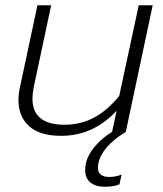

<svg xmlns="http://www.w3.org/2000/svg" viewBox="-20 -500 618 728"><path d="M303 145Q303 103 332.5 64.5Q362 26 405 0L422 -80Q334 15 212 15Q131 15 90.5 -21.5Q50 -58 50 -121Q50 -144 56 -171L122 -480H174L108 -170Q103 -143 103 -126Q103 -27 225 -27Q284 -27 334.5 -53Q385 -79 432 -136L506 -480H559L457 0Q367 55 353 119Q351 131 351 134Q351 171 394 171Q418 171 441 162L433 199Q412 208 376 208Q343 208 323 192Q303 176 303 145Z"/></svg>

Font: Prompt ExtraLight
Style: Italic
Weight: 275
Italic angle: -12°
Designer: Katatrad Team
Foundry: CadsonDemak
Version: Version 1.000